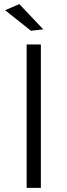

<svg xmlns="http://www.w3.org/2000/svg" viewBox="-20 -916 329 936"><path d="M74.2 -896 190.9 -772.9 130.9 -766.1 4.9 -866.2ZM109.9 -699.2H179.2V0H109.9Z"/></svg>

Font: Montserrat arm Light
Style: Regular
Weight: 300
Designer: Julieta Ulanovsky
Foundry: Julieta Ulanovsky
Version: Version 6.000;PS 006.000;hotconv 1.0.88;makeotf.lib2.5.64775